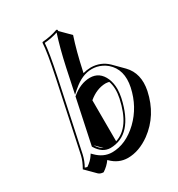

<svg xmlns="http://www.w3.org/2000/svg" viewBox="-181 -815 926 1000"><g transform="rotate(-30 282.0 -315.0)"><path d="M174.3 -81.1Q182.6 -67.4 192.4 -57.6Q203.1 -47.4 213.4 -41.5ZM410.6 -325.7Q399.9 -328.1 389.2 -328.6Q335.4 -327.6 286.6 -286.6L287.1 -40Q380.4 -68.8 413.6 -224.1Q425.8 -282.7 410.6 -325.7ZM198.2 21.5Q179.7 48.3 149.9 67.4Q130.9 66.9 120.1 56.6L63.5 0Q84.5 -37.1 90.8 -64.5Q91.8 -67.9 92.3 -70.8L179.7 -481.9Q209.5 -623.5 211.4 -675.8L213.9 -679.2Q265.1 -683.1 306.6 -698.2Q310.5 -697.8 312 -696.3Q314 -692.9 313 -688L369.6 -631.3Q342.8 -550.8 319.8 -443.4L317.4 -432.1Q339.8 -438.5 364.3 -439Q424.3 -438 465.3 -397.9L521.5 -341.3Q578.6 -282.2 559.1 -185.5Q531.2 -54.7 431.2 18.6Q364.7 66.4 297.4 66.4Q242.7 65.9 201.7 24.9ZM253.4 -502Q276.4 -608.4 301.8 -685.5Q264.2 -672.9 221.2 -669.4Q217.8 -614.3 189.5 -480L102.1 -68.8Q94.2 -32.7 76.7 -2.9Q84 0 90.8 1Q118.2 -17.6 133.3 -40.5L140.1 -50.8L148.9 -42Q189.5 -0.5 240.7 0Q323.7 0 397.9 -70.8Q470.2 -140.6 492.7 -244.1Q513.7 -343.8 451.2 -397.5Q425.3 -418.9 392.6 -426.3Q377.9 -429.2 364.3 -429.2Q306.2 -429.2 249.5 -379.9Q247.1 -377.4 245.1 -376.5L222.7 -356.4ZM165.5 -75.7 163.6 -79.1 220.7 -348.6 223.6 -350.6Q276.4 -394.5 333 -395Q391.6 -395 417 -336.4Q429.2 -307.6 429.2 -272Q428.7 -247.6 423.3 -221.7Q379.9 -24.9 244.1 -23.9Q196.3 -24.9 165.5 -75.7Z"/></g></svg>

Font: Linux Biolinum Shadow O
Style: Italic
Weight: 400
Italic angle: -12°
Designer: Philipp H. Poll
Foundry: Philipp H. Poll
Version: Version 0.6.2